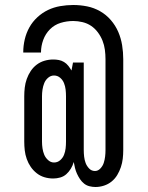

<svg xmlns="http://www.w3.org/2000/svg" viewBox="-20 -702 590 768"><path d="M362 46Q350 46 338 43Q326 40 316.5 32.5Q307 25 300 14.5Q293 4 288 -7Q283 -18 280 -30Q277 -42 275 -54Q271 -40 263.5 -27.5Q256 -15 245.5 -5.5Q235 4 221 8Q207 12 193 12Q175 12 158 7Q141 2 127 -9Q113 -20 103 -34.5Q93 -49 87 -66Q81 -83 79 -100.5Q77 -118 77 -136V-317Q77 -334 79 -351.5Q81 -369 87 -386Q93 -403 103 -418Q113 -433 127 -443.5Q141 -454 158 -459Q175 -464 193 -464Q204 -464 215 -462Q226 -460 236 -454Q246 -448 253 -439Q260 -430 266 -420L272 -452H315V-102Q315 -89 316.5 -75.5Q318 -62 322.5 -50Q327 -38 336.5 -28Q346 -18 360 -18Q372 -18 381.5 -28Q391 -38 395 -50.5Q399 -63 400.5 -76Q402 -89 402 -102V-465Q402 -484 399.5 -503Q397 -522 390 -539.5Q383 -557 371.5 -572.5Q360 -588 344.5 -598.5Q329 -609 310 -613.5Q291 -618 273 -618Q247 -618 222.5 -610.5Q198 -603 180 -585Q162 -567 153 -542.5Q144 -518 144 -493V-492H73V-493Q73 -519 79 -544.5Q85 -570 97.5 -592.5Q110 -615 129.5 -633Q149 -651 172 -662Q195 -673 221 -677.5Q247 -682 273 -682Q301 -682 328.5 -676.5Q356 -671 380.5 -657Q405 -643 423.5 -621.5Q442 -600 453 -574.5Q464 -549 468.5 -521Q473 -493 473 -465V-102Q473 -84 471 -67Q469 -50 463.5 -33.5Q458 -17 449 -2Q440 13 426.5 24Q413 35 396 40.5Q379 46 362 46ZM196 -52Q210 -52 220.5 -61Q231 -70 236 -82.5Q241 -95 242.5 -108.5Q244 -122 244 -136V-317Q244 -330 242.5 -343.5Q241 -357 236 -369.5Q231 -382 220.5 -391Q210 -400 196 -400Q183 -400 172.5 -391Q162 -382 157 -369.5Q152 -357 150 -343.5Q148 -330 148 -317V-136Q148 -122 150 -108.5Q152 -95 157 -83Q162 -71 172.5 -61.5Q183 -52 196 -52Z"/></svg>

Font: Lode
Style: Regular
Weight: 400
Monospace: yes
Designer: Belleve Invis
Foundry: Belleve Invis
Version: Version 29.2.0; ttfautohint (v1.8.3)